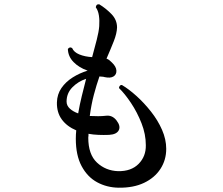

<svg xmlns="http://www.w3.org/2000/svg" viewBox="-20 -834 1040 894"><path d="M532 40Q477 39 432 14.5Q387 -10 360 -60.5Q333 -111 333 -188Q333 -198 333.5 -207.5Q334 -217 335 -227Q292 -245 268 -277.5Q244 -310 245 -357Q246 -395 266 -424Q286 -453 318.5 -473.5Q351 -494 388 -505Q348 -519 322.5 -545Q297 -571 296 -606Q305 -618 316 -610Q324 -591 349.5 -580.5Q375 -570 409 -568Q421 -612 430.5 -649Q440 -686 442 -712Q444 -739 440.5 -762Q437 -785 426 -800Q428 -816 442 -814Q472 -796 498.5 -769Q525 -742 525 -706Q524 -678 510 -642.5Q496 -607 476 -561Q484 -558 489.5 -553.5Q495 -549 501 -543Q521 -524 522 -505.5Q523 -487 508.5 -478Q494 -469 467 -475Q461 -477 455 -477Q449 -477 443 -478Q429 -438 417 -392.5Q405 -347 398 -294Q418 -293 437 -293Q456 -293 473 -295Q502 -299 522 -274Q543 -247 533 -227.5Q523 -208 488 -206Q463 -205 438.5 -206Q414 -207 392 -211Q392 -207 392 -202.5Q392 -198 391 -193Q391 -115 431.5 -77Q472 -39 530 -37Q591 -36 625.5 -71Q660 -106 659 -158Q659 -209 639 -260Q619 -311 590 -354.5Q561 -398 534 -424Q534 -430 538 -434.5Q542 -439 548 -438Q580 -419 615.5 -387Q651 -355 683 -314.5Q715 -274 734.5 -229.5Q754 -185 754 -141Q754 -89 727 -47.5Q700 -6 650.5 17.5Q601 41 532 40ZM344 -306Q351 -347 361 -387.5Q371 -428 381 -467Q344 -455 317 -427.5Q290 -400 290 -361Q290 -342 305.5 -328Q321 -314 344 -306Z"/></svg>

Font: Zen Old Mincho SemiBold
Style: Regular
Weight: 600
Version: Version 1.500